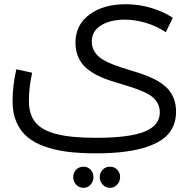

<svg xmlns="http://www.w3.org/2000/svg" viewBox="-20 -507 922 918"><path d="M439 226.1Q363.8 226.1 304.2 218.8Q244.6 211.4 194.1 193.6Q143.6 175.8 110.4 147.7Q77.1 119.6 58.6 76.7Q40 33.7 40 -22.9Q40 -97.2 58.1 -175.8L133.8 -159.2Q118.2 -89.8 118.2 -24.9Q118.2 40 149.4 78.1Q180.7 116.2 250.2 134Q319.8 151.9 439 151.9Q599.1 151.9 671.6 122.1Q744.1 92.3 744.1 30.8Q744.1 2.9 730.5 -18.6Q716.8 -40 693.6 -54Q670.4 -67.9 640.1 -79.1Q609.9 -90.3 576.4 -100.1Q543 -109.9 509.5 -120.6Q476.1 -131.3 445.6 -146.7Q415 -162.1 391.8 -182.1Q368.7 -202.1 354.7 -233.2Q340.8 -264.2 340.8 -303.2Q340.8 -387.2 407.2 -437Q473.6 -486.8 582 -486.8Q643.1 -486.8 702.4 -469.2Q761.7 -451.7 806.2 -421.9L772.9 -353Q727.5 -383.3 675.8 -398.2Q624 -413.1 577.1 -413.1Q507.3 -413.1 463.1 -385.7Q418.9 -358.4 418.9 -308.1Q418.9 -280.3 432.9 -258.8Q446.8 -237.3 470 -223.1Q493.2 -209 523.4 -197.5Q553.7 -186 587.2 -176Q620.6 -166 654.1 -155Q687.5 -144 717.8 -128.7Q748 -113.3 771.2 -93.3Q794.4 -73.2 808.1 -42.5Q821.8 -11.7 821.8 26.9Q821.8 91.3 783.7 134.8Q745.6 178.2 659.7 202.1Q573.7 226.1 439 226.1ZM378.9 391.1Q358.4 391.1 344.2 376Q330.1 360.8 330.1 339.8Q330.1 318.4 344 304.2Q357.9 290 378.9 290Q399.4 290 413.1 304.2Q426.8 318.4 426.8 339.8Q426.8 360.8 412.8 376Q398.9 391.1 378.9 391.1ZM505.9 391.1Q485.4 391.1 471.2 376Q457 360.8 457 339.8Q457 318.4 470.9 304.2Q484.9 290 505.9 290Q526.4 290 540.3 304.2Q554.2 318.4 554.2 339.8Q554.2 360.8 540 376Q525.9 391.1 505.9 391.1Z"/></svg>

Font: Montserrat-Arabic Light
Style: Regular
Weight: 300
Designer: Mohamed Gaber
Foundry: Kief Type Foundry
Version: Version 5.008;PS 005.008;hotconv 1.0.88;makeotf.lib2.5.64775